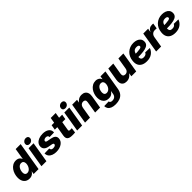

<svg xmlns="http://www.w3.org/2000/svg" viewBox="436 -2568 4605 4605"><g transform="rotate(-45 2738.0 -266.0)"><path d="M213.4 10.7Q125.5 10.7 74.5 -46.6Q23.4 -104 23.4 -203.1Q23.4 -264.2 41 -322.8Q58.6 -381.3 92.3 -429Q126 -476.6 174.3 -504.6Q222.7 -532.7 283.7 -532.7Q321.8 -532.7 349.9 -521.2Q377.9 -509.8 397 -489Q416 -468.3 427.2 -440.4H428.7L475.6 -727.5H644.5L524.4 0H357.4L370.6 -78.6H368.7Q351.6 -47.9 328.1 -28.3Q304.7 -8.8 275.6 1Q246.6 10.7 213.4 10.7ZM267.1 -123.5Q300.8 -123.5 326.9 -139.9Q353 -156.2 371.8 -183.3Q390.6 -210.4 400.4 -242.9Q410.2 -275.4 410.2 -307.1Q410.2 -350.1 389.2 -374.5Q368.2 -398.9 330.6 -398.9Q296.9 -398.9 271.2 -382.1Q245.6 -365.2 228.3 -337.4Q210.9 -309.6 202.1 -276.9Q193.4 -244.1 193.4 -211.4Q193.4 -169.4 212.2 -146.5Q231 -123.5 267.1 -123.5Z M622.1 0 708.5 -522.5H877.4L791 0ZM800.8 -575.7Q761.2 -575.7 739.5 -599.6Q717.8 -623.5 723.6 -660.2Q729.5 -696.3 759.5 -720.2Q789.6 -744.1 829.1 -744.1Q868.7 -744.1 890.6 -720.2Q912.6 -696.3 906.7 -660.2Q900.9 -623.5 870.8 -599.6Q840.8 -575.7 800.8 -575.7Z M1122.6 12.2Q1054.2 12.2 1002.2 -8.1Q950.2 -28.3 921.1 -66.4Q892.1 -104.5 891.6 -156.7Q891.6 -158.7 891.6 -160.6Q891.6 -162.6 891.6 -164.1L1055.2 -167.5Q1055.2 -136.2 1073.5 -120.4Q1091.8 -104.5 1129.4 -104.5Q1152.3 -104.5 1171.9 -110.8Q1191.4 -117.2 1203.6 -128.9Q1215.8 -140.6 1215.8 -156.7Q1216.3 -170.9 1204.1 -179.7Q1191.9 -188.5 1165.5 -193.8L1074.2 -210.4Q1005.4 -223.6 970 -258.8Q934.6 -293.9 935.1 -347.2Q935.5 -403.8 969 -445.3Q1002.4 -486.8 1060.1 -509.5Q1117.7 -532.2 1189.9 -532.2Q1291 -532.2 1349.4 -491.2Q1407.7 -450.2 1408.7 -380.4Q1408.7 -376 1408.4 -370.4Q1408.2 -364.7 1407.2 -358.9L1253.9 -356Q1255.4 -385.3 1237.8 -400.9Q1220.2 -416.5 1186.5 -416.5Q1165 -416.5 1146.5 -409.7Q1127.9 -402.8 1116.7 -390.9Q1105.5 -378.9 1105.5 -363.3Q1105 -349.6 1115.7 -340.8Q1126.5 -332 1149.4 -327.1L1250 -308.1Q1321.8 -294.9 1356.2 -263.7Q1390.6 -232.4 1390.1 -180.7Q1389.6 -137.7 1368.9 -102.3Q1348.1 -66.9 1311.8 -41.3Q1275.4 -15.6 1226.8 -1.7Q1178.2 12.2 1122.6 12.2Z M1847.2 -522.5 1825.7 -393.1H1468.3L1489.7 -522.5ZM1597.7 -660.6H1766.1L1685.5 -171.9Q1681.6 -147.9 1689.9 -138.4Q1698.2 -128.9 1725.1 -128.9Q1736.8 -128.9 1754.9 -129.2Q1772.9 -129.4 1781.2 -129.9L1764.6 -1.5Q1748 0.5 1721.2 1.2Q1694.3 2 1666.5 2Q1575.2 2 1537.6 -34.4Q1500 -70.8 1512.2 -146.5Z M1833.5 0 1919.9 -522.5H2088.9L2002.4 0ZM2012.2 -575.7Q1972.7 -575.7 1950.9 -599.6Q1929.2 -623.5 1935.1 -660.2Q1940.9 -696.3 1970.9 -720.2Q2001 -744.1 2040.5 -744.1Q2080.1 -744.1 2102.1 -720.2Q2124 -696.3 2118.2 -660.2Q2112.3 -623.5 2082.3 -599.6Q2052.2 -575.7 2012.2 -575.7Z M2315.9 -281.7 2269 0H2100.6L2186.5 -522.5H2351.6L2329.6 -384.3L2307.6 -389.6Q2341.8 -457 2390.9 -494.9Q2439.9 -532.7 2510.7 -532.7Q2569.3 -532.7 2607.4 -506.8Q2645.5 -481 2660.6 -433.8Q2675.8 -386.7 2665 -323.7L2611.3 0H2442.9L2492.2 -300.3Q2500 -346.2 2481 -367.9Q2461.9 -389.6 2424.8 -389.6Q2396 -389.6 2373.5 -377Q2351.1 -364.3 2336.2 -340.1Q2321.3 -315.9 2315.9 -281.7Z M2936 211.9Q2856.9 211.9 2805.7 190.4Q2754.4 168.9 2730 131.6Q2705.6 94.2 2705.1 45.9L2860.8 41.5Q2862.3 57.1 2871.3 68.6Q2880.4 80.1 2897 86.4Q2913.6 92.8 2938 92.8Q2989.7 92.8 3022.5 64.7Q3055.2 36.6 3063 -14.6L3075.7 -91.8H3071.8Q3053.7 -63 3031.5 -43.5Q3009.3 -23.9 2981.4 -14.2Q2953.6 -4.4 2918.9 -4.4Q2860.4 -4.4 2817.4 -30Q2774.4 -55.7 2751.2 -102.5Q2728 -149.4 2728 -212.9Q2728 -272.9 2746.1 -329.8Q2764.2 -386.7 2798.1 -432.6Q2832 -478.5 2880.1 -505.6Q2928.2 -532.7 2987.3 -532.7Q3015.6 -532.7 3039.1 -525.9Q3062.5 -519 3080.6 -506.8Q3098.6 -494.6 3111.6 -477.8Q3124.5 -460.9 3131.8 -441.4H3133.8L3147 -522.5H3314.5L3231 -19Q3217.8 63 3178 114Q3138.2 165 3076.4 188.5Q3014.6 211.9 2936 211.9ZM2972.2 -134.3Q3005.9 -134.3 3032 -150.1Q3058.1 -166 3076.4 -191.9Q3094.7 -217.8 3104.2 -249Q3113.8 -280.3 3113.8 -311.5Q3113.8 -354 3093 -377.7Q3072.3 -401.4 3034.7 -401.4Q3001.5 -401.4 2976.1 -385Q2950.7 -368.7 2933.1 -342Q2915.5 -315.4 2906.7 -283.4Q2897.9 -251.5 2897.9 -220.2Q2897.9 -178.7 2917 -156.5Q2936 -134.3 2972.2 -134.3Z M3504.4 10.3Q3448.2 10.3 3411.9 -14.2Q3375.5 -38.6 3361.6 -84.2Q3347.7 -129.9 3357.9 -193.4L3412.6 -522.5H3581.1L3532.2 -227.5Q3524.9 -182.1 3543.2 -157.5Q3561.5 -132.8 3601.6 -132.8Q3628.4 -132.8 3650.1 -144Q3671.9 -155.3 3686.8 -178Q3701.7 -200.7 3707 -235.4L3754.4 -522.5H3923.3L3836.9 0H3671.9L3694.3 -138.2H3715.3Q3681.2 -70.8 3629.6 -30.3Q3578.1 10.3 3504.4 10.3Z M4192.4 11.7Q4112.8 11.7 4056.4 -16.6Q4000 -44.9 3973.1 -100.6Q3946.3 -156.2 3955.1 -238.3Q3960.9 -304.2 3986.3 -358.4Q4011.7 -412.6 4053.7 -451.7Q4095.7 -490.7 4150.4 -512Q4205.1 -533.2 4270.5 -533.2Q4330.1 -533.2 4378.4 -514.9Q4426.8 -496.6 4455.3 -460.2Q4483.9 -423.8 4483.9 -368.7Q4483.9 -312 4451.4 -279.1Q4418.9 -246.1 4357.4 -230.5Q4295.9 -214.8 4208.5 -210.2Q4121.1 -205.6 4010.7 -205.6L4027.3 -307.1Q4122.6 -307.1 4181.6 -310.5Q4240.7 -314 4272.9 -320.8Q4305.2 -327.6 4316.9 -338.6Q4328.6 -349.6 4328.6 -364.7Q4328.6 -386.2 4309.1 -398.2Q4289.6 -410.2 4252.4 -410.2Q4210.4 -410.2 4184.8 -394Q4159.2 -377.9 4145.5 -351.3Q4131.8 -324.7 4126.5 -293.7Q4121.1 -262.7 4118.7 -232.9Q4115.7 -197.3 4120.4 -169.4Q4125 -141.6 4144.8 -126Q4164.6 -110.4 4206.1 -110.4Q4248.5 -110.4 4274.7 -126.7Q4300.8 -143.1 4310.5 -170.4L4465.3 -167Q4438 -86.4 4368.4 -37.4Q4298.8 11.7 4192.4 11.7Z M4512.2 0 4598.6 -522.5H4762.2L4746.6 -429.7H4749Q4772 -480 4806.4 -502.7Q4840.8 -525.4 4891.1 -525.4Q4904.3 -525.4 4915.8 -524.9Q4927.2 -524.4 4937.5 -523.4L4914.1 -382.8Q4904.3 -383.8 4885 -384.8Q4865.7 -385.7 4847.7 -385.7Q4817.9 -385.7 4792.2 -372.1Q4766.6 -358.4 4749.3 -333Q4731.9 -307.6 4726.1 -271.5L4681.2 0Z M5161.6 11.7Q5082 11.7 5025.6 -16.6Q4969.2 -44.9 4942.4 -100.6Q4915.5 -156.2 4924.3 -238.3Q4930.2 -304.2 4955.6 -358.4Q4981 -412.6 5022.9 -451.7Q5064.9 -490.7 5119.6 -512Q5174.3 -533.2 5239.7 -533.2Q5299.3 -533.2 5347.7 -514.9Q5396 -496.6 5424.6 -460.2Q5453.1 -423.8 5453.1 -368.7Q5453.1 -312 5420.7 -279.1Q5388.2 -246.1 5326.7 -230.5Q5265.1 -214.8 5177.7 -210.2Q5090.3 -205.6 4980 -205.6L4996.6 -307.1Q5091.8 -307.1 5150.9 -310.5Q5210 -314 5242.2 -320.8Q5274.4 -327.6 5286.1 -338.6Q5297.9 -349.6 5297.9 -364.7Q5297.9 -386.2 5278.3 -398.2Q5258.8 -410.2 5221.7 -410.2Q5179.7 -410.2 5154.1 -394Q5128.4 -377.9 5114.7 -351.3Q5101.1 -324.7 5095.7 -293.7Q5090.3 -262.7 5087.9 -232.9Q5085 -197.3 5089.6 -169.4Q5094.2 -141.6 5114 -126Q5133.8 -110.4 5175.3 -110.4Q5217.8 -110.4 5243.9 -126.7Q5270 -143.1 5279.8 -170.4L5434.6 -167Q5407.2 -86.4 5337.6 -37.4Q5268.1 11.7 5161.6 11.7Z"/></g></svg>

Font: Inter 28pt ExtraBold
Style: Italic
Weight: 800
Italic angle: -9.3988°
Designer: Rasmus Andersson
Foundry: rsms
Version: Version 4.001;git-66647c0bb